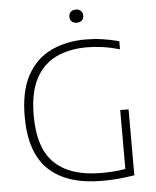

<svg xmlns="http://www.w3.org/2000/svg" viewBox="-60 -963 825 1018"><g transform="rotate(-5 352.0 -453.5)"><path d="M442 5.5Q256 5.5 159.2 -85.5Q62.5 -176.5 62.5 -369Q62.5 -504 108.2 -587.8Q154 -671.5 234.5 -710.2Q315 -749 418.5 -749Q464 -749 507.2 -742.8Q550.5 -736.5 597 -724.5V-681.5Q544 -696 501.8 -701.5Q459.5 -707 420.5 -707Q329.5 -707 259.5 -674Q189.5 -641 150 -567Q110.5 -493 110.5 -370Q110.5 -196 194.2 -116.2Q278 -36.5 441 -36.5Q479 -36.5 510.5 -39Q542 -41.5 570 -46.5V-360H614.5V-9Q563.5 -1 524.2 2.2Q485 5.5 442 5.5ZM381.5 -841.5Q364.5 -841.5 354.5 -850.8Q344.5 -860 344.5 -876Q344.5 -892 354.5 -901.8Q364.5 -911.5 381.5 -911.5Q398.5 -911.5 408.5 -901.8Q418.5 -892 418.5 -876Q418.5 -860 408.5 -850.8Q398.5 -841.5 381.5 -841.5Z"/></g></svg>

Font: Encode Sans SmExp XLt
Style: Regular
Weight: 200
Width: 6
Designer: Multiple Designers
Foundry: Impallari Type
Version: Version 3.002; ttfautohint (v1.8.3) -l 8 -r 50 -G 200 -x 14 